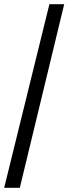

<svg xmlns="http://www.w3.org/2000/svg" viewBox="-20 -780 328 921"><path d="M0 121 217 -760H288L75 121Z"/></svg>

Font: Noto Serif Hentaigana EL
Style: Regular
Weight: 400
Designer: Kazuhiro Yamada
Foundry: nipponia
Version: Version 1.000